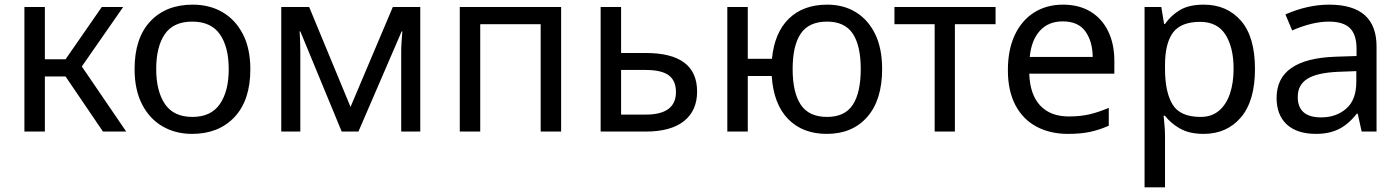

<svg xmlns="http://www.w3.org/2000/svg" viewBox="-20 -566 6023 826"><path d="M85 0V-536H173V-311H262L418 -536H510L332 -280L523 0H423L262 -237H173V0Z M806 10Q735 10 679 -22.5Q623 -55 591 -117.5Q559 -180 559 -269Q559 -402 626.5 -474Q694 -546 809 -546Q882 -546 937.5 -513.5Q993 -481 1025 -419Q1057 -357 1057 -268Q1057 -135 989 -62.5Q921 10 806 10ZM808 -63Q888 -63 926 -118.5Q964 -174 964 -268Q964 -364 926 -418.5Q888 -473 807 -473Q726 -473 689 -419Q652 -365 652 -269Q652 -174 689.5 -118.5Q727 -63 808 -63Z M1190 0V-536H1310L1488 -106L1670 -536H1788V0H1706V-342Q1706 -363 1707.5 -386Q1709 -409 1711 -431H1708L1522 0H1450L1272 -431H1269Q1272 -386 1272 -339V0Z M1958 0V-536H2394V0H2306V-462H2046V0Z M2564 0V-536H2652V-338H2758Q2979 -338 2979 -172Q2979 -90 2922.5 -45Q2866 0 2758 0ZM2652 -73H2758Q2888 -73 2888 -170Q2888 -219 2857 -242Q2826 -265 2758 -265H2652Z M3537 10Q3433 10 3370.5 -54Q3308 -118 3300 -239H3197V0H3109V-536H3197V-313H3301Q3312 -426 3374 -486Q3436 -546 3539 -546Q3609 -546 3662 -513.5Q3715 -481 3745 -419.5Q3775 -358 3775 -269Q3775 -136 3711 -63Q3647 10 3537 10ZM3538 -63Q3615 -63 3649 -115.5Q3683 -168 3683 -269Q3683 -370 3648.5 -421.5Q3614 -473 3538 -473Q3460 -473 3425 -421.5Q3390 -370 3390 -269Q3390 -168 3425 -115.5Q3460 -63 3538 -63Z M4001 0V-462H3828V-536H4263V-462H4088V0Z M4574 10Q4498 10 4439.5 -21Q4381 -52 4348.5 -113.5Q4316 -175 4316 -264Q4316 -352 4345.5 -415Q4375 -478 4428.5 -512Q4482 -546 4553 -546Q4622 -546 4671.5 -516Q4721 -486 4747.5 -431.5Q4774 -377 4774 -304V-249H4408Q4411 -159 4455 -112Q4499 -65 4578 -65Q4629 -65 4668.5 -74.5Q4708 -84 4750 -102V-25Q4709 -7 4669 1.5Q4629 10 4574 10ZM4410 -321H4681Q4680 -389 4649 -431.5Q4618 -474 4552 -474Q4490 -474 4453.5 -433.5Q4417 -393 4410 -321Z M4904 240V-536H4976L4988 -463H4992Q5016 -498 5055 -522Q5094 -546 5159 -546Q5258 -546 5318.5 -477Q5379 -408 5379 -269Q5379 -132 5318.5 -61Q5258 10 5158 10Q5096 10 5055.5 -13.5Q5015 -37 4992 -68H4986Q4988 -51 4990 -25Q4992 1 4992 20V240ZM5145 -63Q5193 -63 5224.5 -90Q5256 -117 5271.5 -163.5Q5287 -210 5287 -270Q5287 -362 5252 -417Q5217 -472 5143 -472Q5061 -472 5026.5 -426Q4992 -380 4992 -286V-269Q4992 -170 5024.5 -116.5Q5057 -63 5145 -63Z M5642 10Q5560 10 5516 -30.5Q5472 -71 5472 -145Q5472 -313 5725 -322L5816 -325V-356Q5816 -417 5787.5 -445Q5759 -473 5697 -473Q5626 -473 5539 -435L5510 -504Q5606 -546 5698 -546Q5902 -546 5902 -366V0H5838L5821 -77H5817Q5781 -31 5739.5 -10.5Q5698 10 5642 10ZM5664 -61Q5728 -61 5771.5 -98.5Q5815 -136 5815 -215V-260L5736 -257Q5646 -253 5604.5 -227Q5563 -201 5563 -149Q5563 -61 5664 -61Z"/></svg>

Font: Noto Sans Living
Style: Regular
Weight: 400
Designer: Monotype Design Team
Foundry: Monotype Imaging Inc.
Version: Version 2.013; ttfautohint (v1.8.4.7-5d5b)